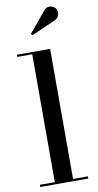

<svg xmlns="http://www.w3.org/2000/svg" viewBox="-106 -1028 546 1072"><g transform="rotate(-10 167.0 -491.5)"><path d="M219.5 -750V-12.5H303.5V0H31.5V-12.5H116V-737.5H31.5V-750ZM135.5 -842 128 -850.5 223 -965Q234 -979.5 248 -982Q262 -984.5 274.2 -979Q286.5 -973.5 292.5 -963.5Q299 -953.5 298.2 -940.5Q297.5 -927.5 290.2 -916.8Q283 -906 270.5 -901.5Z"/></g></svg>

Font: Bodoni Moda 18pt Medium
Style: Regular
Weight: 500
Designer: Owen Earl
Foundry: indestructible type
Version: Version 2.004